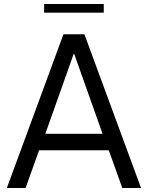

<svg xmlns="http://www.w3.org/2000/svg" viewBox="-20 -933 734 953"><path d="M107 0H14L295 -763H399L680 0H587L520 -187H174ZM347 -669 205 -269H489ZM495 -870H199V-913H495Z"/></svg>

Font: Open Sauce One
Style: Regular
Weight: 400
Designer: Alfredo Marco Pradil
Foundry: Creative Sauce Fz LLC
Version: Version 1.477